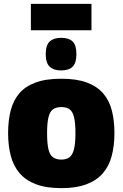

<svg xmlns="http://www.w3.org/2000/svg" viewBox="-20 -965 635 995"><path d="M22 -275Q22 -339 35 -391Q48 -443 79 -480Q110 -517 163.5 -537Q217 -557 298 -557Q378 -557 431 -537Q484 -517 515.5 -480Q547 -443 560 -391Q573 -339 573 -275Q573 -210 559 -157Q545 -104 513 -67Q481 -30 428 -10Q375 10 298 10Q220 10 167 -10Q114 -30 82 -67Q50 -104 36 -157Q22 -210 22 -275ZM224 -275Q224 -222 231 -192Q238 -162 254.5 -150Q271 -138 298 -138Q324 -138 340 -150Q356 -162 363.5 -192Q371 -222 371 -275Q371 -327 364 -356.5Q357 -386 341.5 -398Q326 -410 298 -410Q270 -410 254 -398Q238 -386 231 -356.5Q224 -327 224 -275ZM297 -600Q258 -600 237.5 -619.5Q217 -639 217 -684Q217 -731 237.5 -750Q258 -769 297 -769Q337 -769 356.5 -750Q376 -731 376 -684Q376 -639 356.5 -619.5Q337 -600 297 -600ZM140 -808V-945H454V-808Z"/></svg>

Font: Georama ExtraCondensed Thin ExtraBold
Style: Regular
Weight: 800
Version: Version 1.001